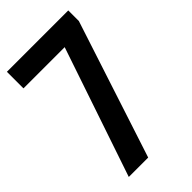

<svg xmlns="http://www.w3.org/2000/svg" viewBox="-227 -813 885 885"><g transform="rotate(-45 216.0 -370.0)"><path d="M59 0 286.5 -671.5 327.5 -632H4.5V-740H404.5V-671L185.5 0Z"/></g></svg>

Font: Encode Sans SC Condensed SemiBold
Style: Regular
Weight: 600
Width: 3
Designer: Multiple Designers
Foundry: Impallari Type
Version: Version 3.002